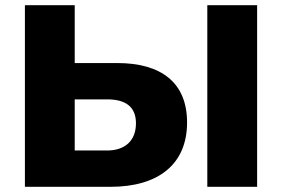

<svg xmlns="http://www.w3.org/2000/svg" viewBox="-20 -720 1087 740"><path d="M393 -337C461 -337 504 -311 504 -245C504 -177 461 -140 393 -140H268V-337ZM76 -700V0H406C588 0 701 -85 701 -248C701 -401 602 -477 432 -477H268V-700ZM971 -700H779V0H971Z"/></svg>

Font: Montserrat-Alt1 ExtBd
Style: Regular
Weight: 800
Designer: Differentunic
Foundry: Differentunic
Version: Version 7.222